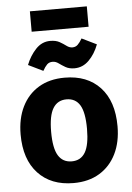

<svg xmlns="http://www.w3.org/2000/svg" viewBox="-61 -963 707 1026"><g transform="rotate(-5 292.0 -450.5)"><path d="M292.4 -548.3Q413.5 -548.3 482.7 -474Q551.9 -399.6 551.9 -265.2Q551.9 -180.5 520.7 -117.1Q489.4 -53.6 431.3 -18.3Q373.2 17 292 17Q171.3 17 101.7 -57.7Q32.1 -132.4 32.1 -266.1Q32.1 -351.2 63.5 -414.8Q94.9 -478.3 153 -513.3Q211.2 -548.3 292.4 -548.3ZM292.4 -432Q244.4 -432 220.1 -392.3Q195.8 -352.7 195.8 -266.1Q195.8 -178.1 220 -138.7Q244.1 -99.4 292 -99.4Q340.6 -99.4 364.4 -139.2Q388.2 -179.1 388.2 -265.2Q388.2 -353.9 364.4 -393Q340.6 -432 292.4 -432ZM350 -593.5Q321.5 -593.5 302 -604.9Q282.5 -616.3 267.6 -627.3Q252.6 -638.4 235.9 -638.4Q217.6 -638.4 206.2 -627.2Q194.9 -616 182.9 -594.3L103.8 -632.8Q122.7 -681.1 155.5 -715.9Q188.3 -750.7 232.8 -750.7Q263.2 -750.7 282.9 -739.7Q302.5 -728.6 317.6 -717.2Q332.6 -705.8 348.8 -705.8Q365.6 -705.8 377.2 -716.8Q388.8 -727.8 401.1 -749.2L480.2 -710.6Q461.2 -660.2 427.9 -626.8Q394.6 -593.5 350 -593.5ZM444.2 -917.6V-808.2H138.8V-917.6Z"/></g></svg>

Font: Fira Sans Variable
Style: Regular
Weight: 400
Designer: Carrois Corporate & Edenspiekermann AG
Foundry: Carrois Corporate GbR & Edenspiekermann AG
Version: Version 4.202